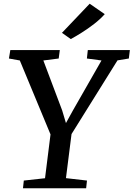

<svg xmlns="http://www.w3.org/2000/svg" viewBox="-20 -1012 718 1032"><path d="M103.5 0 108 -41.5 222 -54 251.5 -289.5 86.5 -687 28 -697.5 35.5 -743H301.5L295.5 -697.5L213 -687L314 -419L334.5 -350.5L372 -418.5L525.5 -687L447 -697.5L452 -743H678L672.5 -697.5L611.5 -687.5L364.5 -291.5L334.5 -54.5L447.5 -41.5L443 0ZM360.5 -802 313 -835.5 462 -992 543 -936Q519 -909 485.8 -883.2Q452.5 -857.5 419 -836.5Q385.5 -815.5 360.5 -802Z"/></svg>

Font: Merriweather Medium
Style: Italic
Weight: 500
Italic angle: -7.8°
Version: Version 2.101